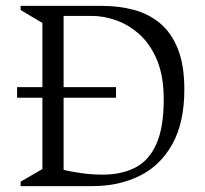

<svg xmlns="http://www.w3.org/2000/svg" viewBox="-20 -632 697 652"><path d="M38 -300V-336H374V-300ZM50 0V-15L124 -58V-554L50 -598V-612H328Q384 -612 434.5 -598.5Q485 -585 523.5 -553Q562 -521 584 -466Q606 -411 606 -328Q606 -216 565.5 -143Q525 -70 454.5 -35Q384 0 294 0ZM196 -55Q222 -49 256.5 -44Q291 -39 329 -39Q393 -39 439.5 -63Q486 -87 511 -143Q536 -199 536 -295Q536 -372 514 -426Q492 -480 455.5 -513.5Q419 -547 376 -562.5Q333 -578 291 -578H196Z"/></svg>

Font: Ancizar Serif Light
Style: Regular
Weight: 300
Designer: Cesar Puertas, Viviana Monsalve, Julian Moncada, Julian Prieto, Jose Castro, Felipe Aragon, Mariel Hernandez, Sara Alarc
Version: Version 8.100